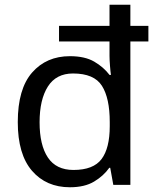

<svg xmlns="http://www.w3.org/2000/svg" viewBox="-20 -780 657 810"><path d="M275 10Q175 10 115 -59.5Q55 -129 55 -265Q55 -405 115.5 -474Q176 -543 275 -543Q338 -543 377.5 -520Q417 -497 442 -464H448Q446 -477 444 -502.5Q442 -528 442 -544V-605H229V-671H442V-760H530V-671H606V-605H530V0H458L445 -72H441Q417 -38 377 -14Q337 10 275 10ZM290 -63Q374 -63 408.5 -109Q443 -155 443 -248V-265Q443 -366 410 -418Q377 -470 288 -470Q217 -470 182 -415Q147 -360 147 -264Q147 -168 182 -115.5Q217 -63 290 -63Z"/></svg>

Font: Noto Sans Cypro Minoan
Style: Regular
Weight: 400
Designer: David Williams
Foundry: David Williams
Version: Version 1.503; ttfautohint (v1.8.4.7-5d5b)